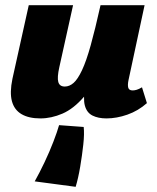

<svg xmlns="http://www.w3.org/2000/svg" viewBox="-20 -447 606 741"><path d="M136 10Q91 10 63 -6.5Q35 -23 26 -56.5Q17 -90 28 -143L91 -427H262L209 -188Q200 -148 205 -130.5Q210 -113 230 -113Q248 -113 264 -127Q280 -141 296.5 -176Q313 -211 330 -272Q347 -333 368 -427H439Q413 -292 379 -206.5Q345 -121 304.5 -74Q264 -27 221 -8.5Q178 10 136 10ZM272 274 114 253Q133 219 152 179Q171 139 186 100Q201 61 208 36L303 43Q306 69 301.5 110.5Q297 152 289.5 196.5Q282 241 272 274ZM391 10Q359 10 337 -1Q315 -12 307.5 -39.5Q300 -67 310 -117L372 -427H538L476 -138Q472 -119 475 -108.5Q478 -98 492 -98Q499 -98 507.5 -100.5Q516 -103 528 -110L547 -49Q513 -19 471.5 -4.5Q430 10 391 10Z"/></svg>

Font: Ysabeau Infant Black
Style: Italic
Weight: 900
Italic angle: -12°
Designer: Christian Thalmann (Catharsis Fonts)
Version: Version 2.001;gftools[0.9.30]; featfreeze: ss01,ss02,lnum